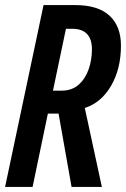

<svg xmlns="http://www.w3.org/2000/svg" viewBox="-21 -734 495 754"><path d="M-1 0 150 -714H275Q364 -714 409 -672.5Q454 -631 454 -555Q454 -464 415.5 -397.5Q377 -331 312 -310L379 0H260L209 -288H167L107 0ZM221 -378Q262 -378 288.5 -402Q315 -426 327.5 -463Q340 -500 340 -540Q340 -621 262 -621H238L187 -378Z"/></svg>

Font: Noto Sans ExtraCondensed SemiBold
Style: Italic
Weight: 600
Width: 2
Italic angle: -12°
Designer: Monotype Design Team
Foundry: Monotype Imaging Inc.
Version: Version 2.013; ttfautohint (v1.8.4.7-5d5b)